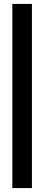

<svg xmlns="http://www.w3.org/2000/svg" viewBox="-20 -890 226 980"><path d="M43 -870H143V70H43Z"/></svg>

Font: Serreria Sobria
Style: Medium
Weight: 500
Version: Version 001.000